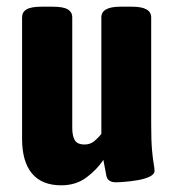

<svg xmlns="http://www.w3.org/2000/svg" viewBox="-20 -545 522 574"><path d="M163 9Q105 9 75.5 -26.5Q46 -62 46 -130V-493Q46 -509 59.5 -517Q73 -525 104 -525H138Q169 -525 182.5 -517Q196 -509 196 -493V-163Q196 -139 203.5 -126Q211 -113 233 -113Q250 -113 262.5 -123.5Q275 -134 283 -145V-493Q283 -525 340 -525H375Q432 -525 432 -493V-174Q432 -124 434.5 -96.5Q437 -69 439.5 -55.5Q442 -42 442 -34Q442 -24 427.5 -17Q413 -10 392.5 -6.5Q372 -3 353.5 -1.5Q335 0 327 0Q302 0 298 -19.5Q294 -39 289 -67Q270 -38 238.5 -14.5Q207 9 163 9Z"/></svg>

Font: Asap Condensed VF Beta
Style: Regular
Weight: 400
Designer: Pablo Cosgaya
Foundry: Omnibus-Type
Version: Version 1.008